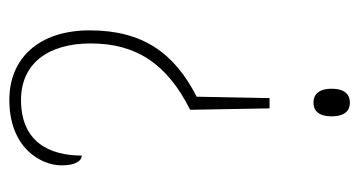

<svg xmlns="http://www.w3.org/2000/svg" viewBox="-199 -565 769 411"><g transform="rotate(-90 185.5 -359.5)"><path d="M159 -167H181L184 -323C278 -371 326 -439 326 -552C326 -660 267 -724 177 -724C75 -724 37 -657 37 -612C37 -582 47 -569 58 -569C58 -638 87 -699 177 -699C255 -699 298 -641 298 -550C298 -452 254 -386 156 -337ZM171 5C187 5 201 -4 201 -34C201 -64 187 -73 171 -73C156 -73 142 -64 142 -34C142 -4 156 5 171 5Z"/></g></svg>

Font: Noto Serif Bengali Condensed Thin
Style: Regular
Weight: 100
Width: 3
Designer: Juan Bruce, Universal Thirst, Indian Type Foundry and the Monotype Design Team.
Foundry: Monotype Imaging Inc.
Version: Version 2.003